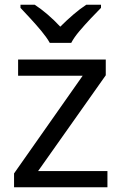

<svg xmlns="http://www.w3.org/2000/svg" viewBox="-20 -786 510 806"><path d="M431 0H39V-58L327 -468H56V-536H424V-470L140 -68H431ZM189 -606Q176 -629 154 -655.5Q132 -682 108 -708Q84 -734 66 -753V-766H126Q152 -749 180 -725Q208 -701 233 -674Q260 -701 288 -725Q316 -749 342 -766H404V-753Q385 -734 360.5 -708Q336 -682 313.5 -655.5Q291 -629 279 -606Z"/></svg>

Font: Noto Sans Historical
Style: Regular
Weight: 400
Designer: Monotype Design Team
Foundry: Monotype Imaging Inc.
Version: Version 2.013; ttfautohint (v1.8.4.7-5d5b)